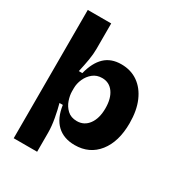

<svg xmlns="http://www.w3.org/2000/svg" viewBox="-204 -851 1059 1143"><g transform="rotate(30 325.0 -279.0)"><path d="M63 162V-720H224V-545Q224 -509 217 -467.5Q210 -426 199 -378H223Q243 -458 286 -499Q329 -540 399 -540Q465 -540 513.5 -506Q562 -472 589 -409.5Q616 -347 616 -260Q616 -133 557 -58.5Q498 16 397 16Q321 16 275 -27.5Q229 -71 217 -156H194Q205 -117 214.5 -64.5Q224 -12 224 32V162ZM337 -114Q387 -114 417 -155Q447 -196 447 -265Q447 -333 418.5 -372.5Q390 -412 341 -412Q304 -412 278 -391Q252 -370 238 -338.5Q224 -307 224 -275V-254Q224 -226 235 -193.5Q246 -161 271 -137.5Q296 -114 337 -114Z"/></g></svg>

Font: Bricolage Grotesque 10pt ExtraBold
Style: Regular
Weight: 800
Designer: Mathieu Triay
Foundry: Atelier Triay
Version: Version 1.000; ttfautohint (v1.8.4.7-5d5b);gftools[0.9.32]